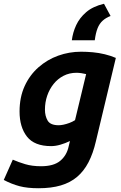

<svg xmlns="http://www.w3.org/2000/svg" viewBox="-61 -813 641 1021"><path d="M144 188Q84 188 42.5 177Q1 166 -41 144L7 36Q36 49 73 60Q110 71 157 71Q225 71 259.5 42Q294 13 304 -34L311 -63Q286 -51 260 -43.5Q234 -36 211 -36Q122 -36 82.5 -86.5Q43 -137 43 -220Q43 -296 70 -355Q97 -414 143.5 -455Q190 -496 248.5 -517Q307 -538 370 -538Q401 -538 433 -535Q465 -532 496 -524.5Q527 -517 555 -505L449 -62Q434 3 409.5 50Q385 97 349 127.5Q313 158 262.5 173Q212 188 144 188ZM251 -147Q262 -147 276.5 -150Q291 -153 307.5 -159Q324 -165 338 -174L397 -419Q384 -422 371 -424Q358 -426 346 -426Q308 -426 277 -410Q246 -394 224 -366.5Q202 -339 190 -304Q178 -269 178 -230Q178 -196 192.5 -171.5Q207 -147 251 -147ZM321 -599Q326 -640 344 -679Q362 -718 397.5 -748.5Q433 -779 492 -793L527 -728Q503 -719 485.5 -703.5Q468 -688 458 -663Q448 -638 443 -599Z"/></svg>

Font: Ubuntu Sans Mono
Style: Bold Italic
Weight: 700
Italic angle: -13.5°
Monospace: yes
Designer: Dalton Maag Ltd
Foundry: Dalton Maag Ltd
Version: Version 1.006